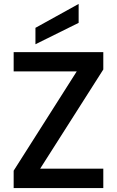

<svg xmlns="http://www.w3.org/2000/svg" viewBox="-20 -961 598 981"><path d="M507.8 -694.8V-606L185.1 -99.1H507.8V0H49.8V-88.9L372.1 -596.2H49.8V-694.8ZM161.1 -818.8 381.8 -940.9V-844.2L161.1 -734.9Z"/></svg>

Font: SVN-Poppins Medium
Style: Regular
Weight: 500
Designer: Ninad Kale (Devanagari), Jonny Pinhorn (Latin)
Foundry: Indian Type Foundry
Version: Version 3.002 2017